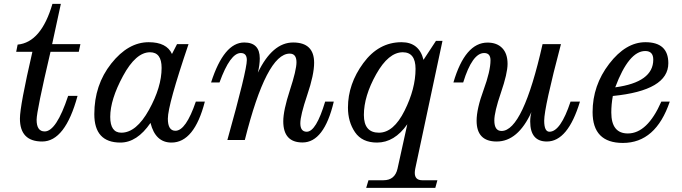

<svg xmlns="http://www.w3.org/2000/svg" viewBox="-20 -713 3473 978"><path d="M194.8 7.8Q81.5 7.8 81.5 -108.9Q81.5 -174.3 145 -449.2H62.5L69.8 -485.8Q189.9 -497.1 247.1 -693.4H290L245.6 -488.3H389.6L381.3 -449.2H237.3Q166.5 -147.5 166.5 -103Q166.5 -43.5 207.5 -43.5Q267.1 -43.5 327.1 -224.6H375Q312 7.8 194.8 7.8Z M940.4 -488.3Q835 -178.2 835 -108.4Q835 -46.9 873.5 -46.9Q926.8 -46.9 977.5 -195.3H1023.4Q969.7 13.2 853.5 13.2Q771.5 13.2 746.6 -86.9Q678.2 13.2 593.3 13.2Q460.4 13.2 460.4 -131.3Q460.4 -280.3 546.6 -389.2Q632.8 -498 737.3 -498Q829.1 -498 856 -438L881.8 -488.3ZM598.1 -37.1Q674.3 -37.1 738.8 -153.3Q803.2 -269.5 803.2 -367.2Q803.2 -446.8 744.1 -446.8Q671.9 -446.8 606.7 -326.2Q541.5 -205.6 541.5 -117.7Q541.5 -37.1 598.1 -37.1Z M1521 12.7Q1422.9 12.7 1422.9 -95.2Q1422.9 -150.4 1456.5 -253.2Q1490.2 -356 1490.2 -396Q1490.2 -439.9 1455.6 -439.9Q1337.4 -439.9 1227.1 0H1138.2Q1237.3 -354 1237.3 -407.2Q1237.3 -442.9 1206.5 -442.9Q1152.3 -442.9 1098.1 -293H1055.2Q1120.6 -496.6 1224.1 -496.6Q1303.2 -496.6 1303.2 -415.5Q1303.2 -382.8 1293.5 -342.8Q1367.7 -496.6 1473.1 -496.6Q1580.1 -496.6 1580.1 -393.1Q1580.1 -332.5 1544.9 -228.8Q1509.8 -125 1509.8 -85Q1509.8 -42 1542.5 -42Q1590.3 -42 1636.2 -195.3H1680.2Q1630.9 12.7 1521 12.7Z M2197.3 244.1H1845.2L1856.9 205.1H1933.1Q1991.7 205.1 2004.9 146L2054.7 -80.1Q1989.3 13.2 1900.4 13.2Q1824.2 13.2 1788.3 -39.6Q1752.4 -92.3 1752.4 -165Q1752.4 -285.2 1830.6 -391.6Q1908.7 -498 2025.4 -498Q2115.2 -498 2137.2 -408.2L2200.7 -504.9H2233.9L2095.2 146Q2092.8 158.2 2092.8 167.5Q2092.8 205.1 2130.9 205.1H2208ZM1910.2 -37.1Q1984.9 -37.1 2040.8 -149.2Q2096.7 -261.2 2096.7 -362.3Q2096.7 -446.8 2031.7 -446.8Q1959 -446.8 1896.2 -335Q1833.5 -223.1 1833.5 -127.4Q1833.5 -37.1 1910.2 -37.1Z M2509.8 7.8Q2407.7 7.8 2407.7 -98.1Q2407.7 -158.2 2443.1 -254.6Q2478.5 -351.1 2478.5 -405.8Q2478.5 -442.9 2446.3 -442.9Q2385.7 -442.9 2339.4 -293H2289.6Q2349.1 -496.1 2463.4 -496.1Q2511.2 -496.1 2538.3 -468Q2565.4 -439.9 2565.4 -387.7Q2565.4 -339.4 2531.7 -241.2Q2498 -143.1 2498 -99.6Q2498 -45.9 2534.7 -45.9Q2644 -45.9 2743.7 -488.3H2837.4Q2752 -165 2752 -98.1Q2752 -42 2778.8 -42Q2835.4 -42 2886.2 -195.3H2934.1Q2872.6 7.8 2765.6 7.8Q2680.7 7.8 2680.7 -94.2Q2680.7 -118.7 2687 -142.1Q2618.2 7.8 2509.8 7.8Z M3152.8 15.1Q2998.5 15.1 2998.5 -142.1Q2998.5 -277.8 3083 -387.9Q3167.5 -498 3267.6 -498Q3384.3 -498 3384.3 -391.1Q3384.3 -252 3101.6 -224.1Q3093.8 -181.2 3093.8 -140.1Q3093.8 -33.2 3178.2 -33.2Q3277.3 -33.2 3348.6 -195.3H3391.6Q3320.3 15.1 3152.8 15.1ZM3113.8 -268.1Q3307.6 -294.4 3307.6 -409.2Q3307.6 -453.1 3266.6 -453.1Q3183.1 -453.1 3113.8 -268.1Z"/></svg>

Font: Munson
Style: Italic
Weight: 400
Italic angle: -12°
Designer: Paul James MIller
Foundry: High-Logic / Made with FontCreator
Version: Version 2.10;May 5, 2019;FontCreator 11.5.0.2430 64-bit